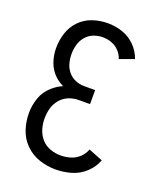

<svg xmlns="http://www.w3.org/2000/svg" viewBox="-139 -831 778 928"><g transform="rotate(20 250.0 -367.5)"><path d="M257 8Q215 8 174 -5.5Q133 -19 102 -49.5Q71 -80 57.5 -121Q44 -162 44 -205Q44 -245 57.5 -283.5Q71 -322 102 -349Q126 -371 155 -383Q132 -394 113 -411Q85 -437 72.5 -472.5Q60 -508 60 -545Q60 -584 72 -622Q84 -660 112 -689Q140 -718 178 -730.5Q216 -743 255 -743Q294 -743 331 -730.5Q368 -718 396 -690Q424 -662 437 -625L363 -598Q356 -620 339.5 -637.5Q323 -655 300.5 -663Q278 -671 255 -671Q231 -671 208 -662Q185 -653 169 -634Q153 -615 146.5 -591.5Q140 -568 140 -544Q140 -520 146 -497Q152 -474 167 -455.5Q182 -437 204 -427.5Q226 -418 250 -418H307V-346H250Q223 -346 198 -336Q173 -326 155.5 -305Q138 -284 131 -258.5Q124 -233 124 -205.5Q124 -178 132 -151.5Q140 -125 158.5 -104Q177 -83 203.5 -73.5Q230 -64 257 -64Q283 -64 308 -71.5Q333 -79 352 -97Q371 -115 380 -139L453 -110Q439 -72 408 -43.5Q377 -15 337.5 -3.5Q298 8 257 8Z"/></g></svg>

Font: Iosevka SS01
Style: Regular
Weight: 400
Monospace: yes
Designer: Belleve Invis
Foundry: Belleve Invis
Version: 2.3.3; ttfautohint (v1.8.3)